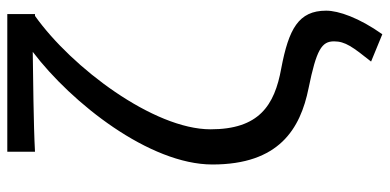

<svg xmlns="http://www.w3.org/2000/svg" viewBox="-284 -552 1042 513"><g transform="rotate(-90 236.5 -295.0)"><path d="M402 206C446 144 465 89 465 56C465 -18 416 -44 311 -64C211 -82 148 -124 148 -253C148 -405 313 -624 451 -722H456V-796H88V-722C160 -726 292 -727 355 -728C218 -624 54 -416 54 -248C54 -70 149 -13 258 9C361 30 383 44 383 77C383 107 368 127 329 176Z"/></g></svg>

Font: Noto Sans CJK JP Regular
Style: Regular
Weight: 400
Designer: Ryoko NISHIZUKA (kana & ideographs); Paul D. Hunt (Latin, Greek & Cyrillic); Wenlong ZHANG (bopomofo); Sandoll Communica
Foundry: Adobe Systems Incorporated
Version: Version 1.001;PS 1.001;hotconv 1.0.78;makeotf.lib2.5.61930